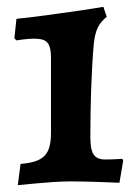

<svg xmlns="http://www.w3.org/2000/svg" viewBox="-20 -530 398 561"><path d="M32 11C32 12 124 0 186 0C237 0 329 4 329 4L340 -61L337 -66C337 -66 312 -64 288 -64C255 -64 244 -81 244 -130C244 -219 247 -322 254 -402C259 -444 268 -461 292 -481L282 -510C280 -510 245 -503 148 -490C101 -483 48 -477 28 -475L22 -418L28 -412C28 -412 58 -417 78 -417C114 -417 129 -409 129 -360V-144C129 -77 108 -57 40 -51Z"/></svg>

Font: Alegreya SC
Style: Bold
Weight: 700
Designer: Juan Pablo del Peral
Foundry: Huerta Tipografica
Version: Version 2.007;PS 002.007;hotconv 1.0.88;makeotf.lib2.5.64775